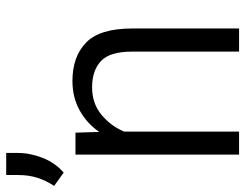

<svg xmlns="http://www.w3.org/2000/svg" viewBox="-134 -686 792 620"><g transform="rotate(-90 262.0 -376.0)"><path d="M290 -474.6Q237.8 -474.6 201.4 -444.3Q165 -414.1 147 -371.1V0H72.8V-528.3H143.6L146 -451.7Q173.8 -491.7 215.8 -514.9Q257.8 -538.1 310.5 -538.1Q389.2 -538.1 434.6 -493.9Q480 -449.7 480 -345.2V0H405.3V-345.7Q405.3 -417.5 374.8 -446Q344.2 -474.6 290 -474.6ZM78.1 -752V-713.9Q78.1 -675.3 62.3 -634.5Q46.4 -593.8 14.6 -566.4L-28.3 -597.2Q-10.7 -624 -2 -651.6Q6.8 -679.2 6.8 -712.9V-752Z"/></g></svg>

Font: Vazirmatn RD UI Light
Style: Regular
Weight: 300
Designer: Saber Rastikerdar
Foundry: Saber Rastikerdar
Version: Version 33.003